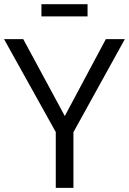

<svg xmlns="http://www.w3.org/2000/svg" viewBox="-21 -903 621 923"><path d="M247.1 0V-268.1L-1.5 -714.8H90.8L290.5 -345.2L487.8 -714.8H579.1L332 -267.6V0ZM178.2 -824.2V-882.8H399.9V-824.2Z"/></svg>

Font: Pontano Sans
Style: Regular
Weight: 400
Designer: Vernon Adams
Foundry: Vernon Adams
Version: Version 2.001